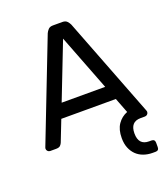

<svg xmlns="http://www.w3.org/2000/svg" viewBox="-162 -814 1005 1148"><g transform="rotate(-20 340.0 -240.0)"><path d="M609 220Q579 220 552.5 210.5Q526 201 507 182.5Q488 164 477 137Q466 110 466 74Q466 20 489 -13.5Q512 -47 550 -62L513 -158H166L114 -25Q111 -17 103 -8.5Q95 0 75 0H38Q29 0 22.5 -6.5Q16 -13 16 -22Q16 -27 20 -36L265 -667Q270 -678 280 -689Q290 -700 310 -700H370Q390 -700 400 -689Q410 -678 415 -667L659 -36Q663 -27 663 -22Q663 -13 656.5 -6.5Q650 0 641 0H613Q547 0 547 74Q547 148 613 148H628Q650 148 650 170V198Q650 220 628 220ZM201 -248H478L340 -605Z"/></g></svg>

Font: Rubik
Style: Regular
Weight: 400
Designer: Hubert & Fischer
Foundry: Hubert & Fischer
Version: Version 1.002; ttfautohint (v1.6)